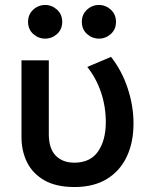

<svg xmlns="http://www.w3.org/2000/svg" viewBox="-20 -738 609 773"><path d="M280 15Q206 15 158.8 -12Q111.5 -39 89 -84.5Q66.5 -130 66.5 -186V-495H176.5V-197.5Q176.5 -140.5 204 -111.8Q231.5 -83 280 -83Q344 -83.5 375 -128.5Q406 -173.5 406 -246.5Q406 -308 387 -365.2Q368 -422.5 331.5 -468.5L427 -509Q471 -453 494.2 -382.2Q517.5 -311.5 517.5 -241Q517.5 -164.5 490.2 -107Q463 -49.5 410 -17.2Q357 15 280 15ZM162 -582.5Q134.5 -582.5 113.8 -601.2Q93 -620 93 -650Q93 -680 113.8 -699Q134.5 -718 162 -718Q189 -718 209.8 -699Q230.5 -680 230.5 -650Q230.5 -620 209.8 -601.2Q189 -582.5 162 -582.5ZM378.5 -582.5Q351 -582.5 330.2 -601.2Q309.5 -620 309.5 -650Q309.5 -680 330.2 -699Q351 -718 378.5 -718Q405.5 -718 426.2 -699Q447 -680 447 -650Q447 -620 426.2 -601.2Q405.5 -582.5 378.5 -582.5Z"/></svg>

Font: Geologica
Style: Regular
Weight: 400
Designer: Sindre Bremnes, Frode Helland
Foundry: Monokrom Skriftforlag AS
Version: Version 1.010; ttfautohint (v1.8.4.7-5d5b);gftools[0.9.28]